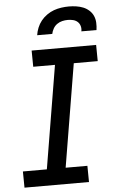

<svg xmlns="http://www.w3.org/2000/svg" viewBox="-62 -997 625 1038"><g transform="rotate(-5 250.0 -477.5)"><path d="M28 0 27 -88H157L250 -647H132L131 -735H481L482 -647H352L259 -88H377L378 0ZM168 -815Q171 -835 179 -855Q187 -875 200.5 -892Q214 -909 232.5 -922Q251 -935 270.5 -942Q290 -949 311 -952Q332 -955 352 -955Q372 -955 392 -952Q412 -949 429.5 -942Q447 -935 461.5 -922Q476 -909 483.5 -892Q491 -875 492 -855Q493 -835 490 -815H408Q411 -830 407 -844Q403 -858 393 -867Q383 -876 369 -879.5Q355 -883 340 -883Q325 -883 310 -879.5Q295 -876 282 -867Q269 -858 261 -844Q253 -830 250 -815Z"/></g></svg>

Font: Iosevka Curly Slab Semibold
Style: Italic
Weight: 600
Italic angle: -9°
Monospace: yes
Designer: Belleve Invis
Foundry: Belleve Invis
Version: Version 22.1.2; ttfautohint (v1.8.4)